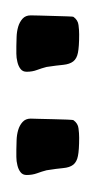

<svg xmlns="http://www.w3.org/2000/svg" viewBox="24 -730 117 236"><g transform="rotate(-90 83.0 -612.5)"><path d="M-14.6 -638.7Q-14.6 -643.6 -11.2 -646.2Q-7.8 -648.9 -2.7 -650.1Q2.4 -651.4 7.6 -651.4Q12.7 -651.4 16.6 -651.4Q21.5 -651.4 28.1 -651.1Q34.7 -650.9 40.5 -649.2Q46.4 -647.5 50.5 -643.8Q54.7 -640.1 54.7 -633.8Q54.7 -631.3 54.4 -623.3Q54.2 -615.2 54 -606Q53.7 -596.7 53.5 -589.1Q53.2 -581.5 52.7 -581.1Q48.8 -575.7 42.7 -575Q36.6 -574.2 31.2 -574.2Q16.1 -574.2 8.8 -575.7Q1.5 -577.1 -2 -581.5Q-5.4 -585.9 -6.1 -593.8Q-6.8 -601.6 -8.8 -614.3Q-10.3 -620.1 -12.5 -626Q-14.6 -631.8 -14.6 -638.7ZM112.3 -638.7Q112.3 -643.6 115.7 -646.2Q119.1 -648.9 124.3 -650.1Q129.4 -651.4 134.5 -651.4Q139.6 -651.4 143.6 -651.4Q148.4 -651.4 155 -651.1Q161.6 -650.9 167.5 -649.2Q173.3 -647.5 177.5 -643.8Q181.6 -640.1 181.6 -633.8Q181.6 -631.3 181.4 -623.3Q181.2 -615.2 180.9 -606Q180.7 -596.7 180.4 -589.1Q180.2 -581.5 179.7 -581.1Q175.8 -575.7 169.7 -575Q163.6 -574.2 158.2 -574.2Q143.1 -574.2 135.7 -575.7Q128.4 -577.1 125 -581.5Q121.6 -585.9 120.8 -593.8Q120.1 -601.6 118.2 -614.3Q116.7 -620.1 114.5 -626Q112.3 -631.8 112.3 -638.7Z"/></g></svg>

Font: Just Another Hand
Style: Regular
Weight: 400
Designer: Astigmatic (AOETI)
Foundry: Astigmatic (AOETI)
Version: Version 1.000